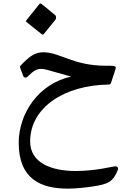

<svg xmlns="http://www.w3.org/2000/svg" viewBox="-20 -733 759 1107"><path d="M221.2 -535.2C222.7 -534.2 224.1 -533.7 226.1 -533.7C228 -533.7 230.5 -534.7 231.9 -536.1L299.3 -619.1C302.2 -622.5 303.2 -627.4 303.2 -632.3C303.2 -637.7 301.7 -642.6 298.3 -645.5L219.7 -710.4C217.3 -711.9 215.3 -712.9 213.4 -712.9C210.9 -712.9 209 -711.9 207 -709.5L133.3 -617.7C131.3 -615.2 130.4 -613.3 130.4 -611.3C130.4 -608.9 131.3 -606.9 133.8 -605ZM510.2 342.8C606.4 328.6 632.3 315.4 660.1 244.6C663.1 232.9 655.8 226.1 645.5 226.1C627.9 226.1 535.1 252.9 416 252.9C274.4 252.9 153.8 205.1 153.8 82.5C153.8 -111.8 348.6 -242.2 607.9 -245.6C613.3 -245.6 618.2 -249 619.6 -253.9C642.1 -321.8 647.5 -337.9 647.5 -342.8C647.5 -355 624.5 -354 589.3 -354C402.3 -354 326.2 -431.6 229.5 -431.6C182.6 -431.6 148.9 -408.7 98.6 -354.5C94.7 -350.6 94.7 -347.6 96.2 -342.3L113.3 -296.4C115.7 -289.5 121.1 -285.6 126.9 -285.6C130.8 -285.6 135.2 -287.6 138.7 -291C172.3 -324.7 192.9 -335.9 216.8 -335.9C235.8 -335.9 240.2 -334 389.6 -291.5C201.6 -249.5 87.9 -78.6 87.9 90.3C87.9 300.3 216.8 354.5 370.1 354.5C415.5 354.5 463.4 349.6 510.2 342.8Z"/></svg>

Font: Pfont
Style: Regular
Weight: 400
Designer: Damoon Khanjanzadeh
Foundry: pfont
Version: Version 1.000;PS 000.300;hotconv 1.0.88;makeotf.lib2.5.64775